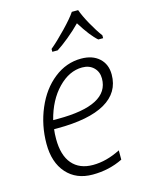

<svg xmlns="http://www.w3.org/2000/svg" viewBox="-117 -836 687 916"><g transform="rotate(-15 226.5 -378.0)"><path d="M441.4 -606H417.5Q384.3 -634.3 338.9 -707Q311 -678.2 275.6 -649.4Q240.2 -620.6 216.8 -606H190.4V-620.1Q223.6 -647.5 267.8 -693.4Q312 -739.3 329.6 -766.1H360.8Q372.1 -734.4 395.5 -692.4Q418.9 -650.4 441.4 -620.1ZM375 -23.9Q306.6 9.8 225.6 9.8Q144.5 9.8 97.2 -43.5Q49.8 -96.7 49.8 -188.5Q49.8 -280.3 84.5 -361.8Q119.1 -443.4 179.9 -491.2Q240.7 -539.1 314 -539.1Q370.1 -539.1 403.1 -509Q436 -479 436 -428.2Q436 -339.4 355.7 -293.2Q275.4 -247.1 119.1 -247.1H103Q100.1 -226.1 100.1 -199.2Q100.1 -118.7 136.2 -76.4Q172.4 -34.2 238.8 -34.2Q305.2 -34.2 375 -69.8ZM133.8 -290Q386.2 -290 386.2 -421.9Q386.2 -455.1 364.7 -476.1Q343.3 -497.1 308.1 -497.1Q244.1 -497.1 189 -440.4Q133.8 -383.8 109.9 -290Z"/></g></svg>

Font: Open Sans Hebrew Light
Style: Italic
Weight: 300
Italic angle: -12°
Foundry: Ascender Corporation, Yanek Iontef
Version: Version 2.001;PS 002.001;hotconv 1.0.70;makeotf.lib2.5.58329